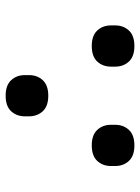

<svg xmlns="http://www.w3.org/2000/svg" viewBox="72 -556 496 680"><g transform="rotate(-90 320.0 -216.0)"><path d="M145 12Q108 12 90 -7.5Q72 -27 72 -56V-71Q72 -100 90 -119.5Q108 -139 145 -139Q182 -139 200 -119.5Q218 -100 218 -71V-56Q218 -27 200 -7.5Q182 12 145 12ZM321 -293Q284 -293 266 -312.5Q248 -332 248 -361V-376Q248 -405 266 -424.5Q284 -444 321 -444Q358 -444 376 -424.5Q394 -405 394 -376V-361Q394 -332 376 -312.5Q358 -293 321 -293ZM497 12Q460 12 442 -7.5Q424 -27 424 -56V-71Q424 -100 442 -119.5Q460 -139 497 -139Q534 -139 552 -119.5Q570 -100 570 -71V-56Q570 -27 552 -7.5Q534 12 497 12Z"/></g></svg>

Font: IBM Plex Sans Arabic Medm
Style: Regular
Weight: 500
Designer: Mike Abbink, Paul van der Laan, Pieter van Rosmalen, Wael Morcos, Khajak Apelian
Foundry: Bold Monday
Version: Version 1.005